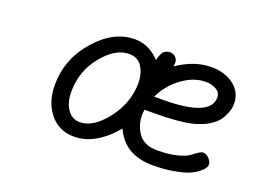

<svg xmlns="http://www.w3.org/2000/svg" viewBox="-76 -592 992 753"><g transform="rotate(20 420.5 -215.5)"><path d="M141.1 -160.2Q141.1 -269 214.6 -352.5Q288.1 -436 376 -436Q435.1 -436 481 -387.2L481.9 -394Q483.9 -400.9 485.4 -404.5Q486.8 -408.2 490 -415Q493.2 -421.9 497.1 -425.5Q501 -429.2 507.6 -432.1Q514.2 -435.1 522 -435.1Q536.1 -435.1 545.7 -426Q555.2 -417 555.2 -401.9Q555.2 -395 553.2 -387.2Q624 -436 695.8 -436Q752 -436 789.6 -407Q827.1 -377.9 827.1 -331.1Q827.1 -317.9 823.5 -304.4Q819.8 -291 808.8 -270Q797.9 -249 770 -230.5Q742.2 -211.9 701.2 -202.1Q645 -189 543.9 -189H504.9Q502.9 -172.9 502.9 -166Q502.9 -124 526.9 -90.1Q550.8 -56.2 606.9 -56.2Q652.8 -56.2 686.5 -64.7Q720.2 -73.2 733.6 -83Q747.1 -92.8 759 -101.3Q771 -109.9 779.8 -109.9Q792 -109.9 804 -97.4Q815.9 -85 815.9 -71.8Q815.9 -65.9 811 -57.9Q806.2 -49.8 791.5 -38.3Q776.9 -26.9 755.4 -17.8Q733.9 -8.8 695.6 -2Q657.2 4.9 608.9 4.9Q491.7 4.9 449.2 -89.8Q368.2 5.4 279.8 4.9Q217.8 4.9 179.4 -41.7Q141.1 -88.4 141.1 -160.2ZM210.9 -158.2Q210.9 -112.3 230.5 -84.2Q250 -56.2 282.2 -56.2Q338.4 -56.2 392.1 -125.5Q445.8 -194.8 446.8 -277.8Q446.8 -316.9 429 -345.5Q411.1 -374 374 -374Q316.9 -374 263.9 -308.6Q210.9 -243.2 210.9 -158.2ZM522.9 -250H556.2Q757.3 -250 756.8 -331.1Q756.8 -352.1 738 -363Q719.2 -374 694.8 -374Q644 -374 595.9 -338.6Q547.9 -303.2 522.9 -250Z"/></g></svg>

Font: CMU Typewriter Text Variable Width
Style: Italic
Weight: 500
Italic angle: -14.04°
Version: Version 0.7.0